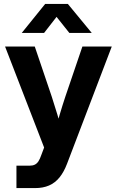

<svg xmlns="http://www.w3.org/2000/svg" viewBox="-20 -752 594 976"><path d="M63.6 204.1V90.3H129.1Q146.3 90.3 157.2 84.8Q168 79.4 175.7 67.5Q183.3 55.5 190 35.9L204.3 -2L5.7 -515.6H156.7L243 -260.9Q257.9 -215.7 271.5 -170Q285.1 -124.3 298.1 -78.8H257.7Q270.1 -124.3 283.7 -170.1Q297.2 -215.9 312.2 -260.9L398.9 -515.6H548.2L321.2 79.4Q304.9 122.5 282.4 150.1Q259.8 177.7 229.3 190.9Q198.8 204.1 158.7 204.1Q135.4 204.1 111.1 204.1Q86.8 204.1 63.6 204.1ZM204 -584.5H90.9V-585L209.6 -732H324.9L446.1 -585V-584.5H332.6L267.5 -666.2Z"/></svg>

Font: Inter Khmer Looped
Style: Regular
Weight: 400
Designer: Rasmus Andersson, Sovichet Tep
Foundry: Anagata Design
Version: Version 1.000